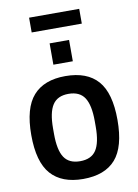

<svg xmlns="http://www.w3.org/2000/svg" viewBox="-96 -937 725 1011"><g transform="rotate(-10 266.5 -431.0)"><path d="M132 -795V-874H400V-795ZM215 -608V-722H319V-608ZM266 12Q152 12 94 -53.5Q36 -119 36 -263Q36 -407 94 -472.5Q152 -538 266 -538Q382 -538 439.5 -472.5Q497 -407 497 -263Q497 -119 439.5 -53.5Q382 12 266 12ZM266 -83Q326 -83 352 -122.5Q378 -162 378 -248V-278Q378 -363 352 -403Q326 -443 266 -443Q207 -443 181 -403Q155 -363 155 -278V-248Q155 -162 181 -122.5Q207 -83 266 -83Z"/></g></svg>

Font: Archivo SemiCondensed SemiBold
Style: Regular
Weight: 600
Width: 4
Designer: Hector Gatti
Foundry: Omnibus-Type
Version: Version 2.001; ttfautohint (v1.8.3)